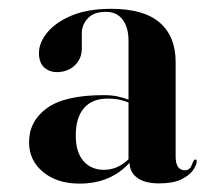

<svg xmlns="http://www.w3.org/2000/svg" viewBox="-20 -734 512 446"><path d="M70.5 -610.5Q70.5 -635 89.8 -658.5Q109 -682 146.2 -697.8Q183.5 -713.5 238.5 -713.5Q314 -713.5 351 -681.5Q388 -649.5 388 -590V-370.5Q388 -338.5 409.5 -338.5Q421 -338.5 425.5 -351Q430 -363.5 433.5 -363.5Q437 -363.5 437 -359.5Q437 -351.5 428.8 -339.2Q420.5 -327 401.5 -317.5Q382.5 -308 349.5 -308Q316 -308 298.5 -321.2Q281 -334.5 281 -356Q237 -307.5 164.5 -307.5Q112.5 -307.5 80 -334.5Q47.5 -361.5 47.5 -403.5Q47.5 -452.5 89 -482.8Q130.5 -513 221 -513Q239.5 -513 253.2 -510Q267 -507 278.5 -502.5V-640Q278.5 -670 265 -688.2Q251.5 -706.5 226 -706.5Q197.5 -706.5 183.8 -691.2Q170 -676 170 -657.5V-620.5Q170 -598 153.8 -582.2Q137.5 -566.5 112 -566.5Q94.5 -566.5 82.5 -577.5Q70.5 -588.5 70.5 -610.5ZM156 -419.5Q156 -380 174 -359.8Q192 -339.5 221.5 -339.5Q253 -339.5 278.5 -364V-496Q267.5 -500.5 255.8 -502.8Q244 -505 230 -505Q194 -505 175 -482.8Q156 -460.5 156 -419.5Z"/></svg>

Font: Fraunces 144pt S000 SemiBold
Style: Regular
Weight: 600
Version: Version 1.000; ttfautohint (v1.8.3)